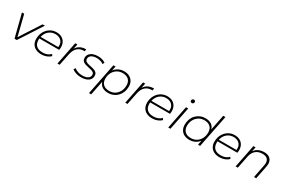

<svg xmlns="http://www.w3.org/2000/svg" viewBox="130 -2167 5580 3785"><g transform="rotate(30 2920.0 -274.0)"><path d="M187 0 55 -522H106L222 -55L524 -522H577L238 0Z M796 4Q723 4 669 -22.5Q615 -49 586.5 -98Q558 -147 558 -215Q558 -304 595.5 -374Q633 -444 697.5 -485Q762 -526 843 -526Q912 -526 961 -500Q1010 -474 1037.5 -425.5Q1065 -377 1065 -308Q1065 -293 1063 -278Q1061 -263 1059 -250H608Q607 -234 607 -217Q607 -132 656 -86.5Q705 -41 800 -41Q856 -41 902.5 -59.5Q949 -78 979 -111L1002 -76Q968 -39 913.5 -17.5Q859 4 796 4ZM614 -289H1017Q1023 -347 1006 -388Q986 -434 943.5 -458.5Q901 -483 842 -483Q774 -483 720.5 -448.5Q667 -414 637 -355Q622 -324 614 -289Z M1164 0 1268 -522H1317L1294 -412Q1325 -462 1371 -490Q1429 -526 1517 -526L1508 -477Q1504 -477 1500 -477.5Q1496 -478 1492 -478Q1404 -478 1346.5 -425.5Q1289 -373 1268 -268L1214 0Z M1698 4Q1636 4 1580.5 -14.5Q1525 -33 1495 -62L1522 -101Q1551 -73 1599.5 -56.5Q1648 -40 1702 -40Q1783 -40 1827.5 -69Q1872 -98 1872 -148Q1872 -182 1850.5 -199Q1829 -216 1794.5 -225Q1760 -234 1721.5 -242Q1683 -250 1648.5 -262Q1614 -274 1592.5 -299Q1571 -324 1571 -368Q1571 -416 1598 -451.5Q1625 -487 1674 -506.5Q1723 -526 1789 -526Q1838 -526 1885.5 -512.5Q1933 -499 1961 -475L1938 -436Q1908 -459 1867.5 -470.5Q1827 -482 1785 -482Q1708 -482 1664 -452Q1620 -422 1620 -373Q1620 -339 1642 -321Q1664 -303 1698 -294Q1732 -285 1771 -277.5Q1810 -270 1844.5 -257.5Q1879 -245 1900.5 -221Q1922 -197 1922 -153Q1922 -104 1894 -68.5Q1866 -33 1816 -14.5Q1766 4 1698 4Z M2315 4Q2247 4 2198.5 -20.5Q2150 -45 2125 -92Q2115 -109 2109 -130L2044 194H1994L2137 -522H2186L2166 -421Q2194 -459 2235 -485Q2299 -526 2385 -526Q2453 -526 2503.5 -500Q2554 -474 2582.5 -425Q2611 -376 2611 -309Q2611 -241 2589 -184Q2567 -127 2527.5 -85Q2488 -43 2434 -19.5Q2380 4 2315 4ZM2316 -41Q2387 -41 2442 -75Q2497 -109 2528.5 -169.5Q2560 -230 2560 -306Q2560 -390 2511.5 -435.5Q2463 -481 2375 -481Q2305 -481 2249.5 -447Q2194 -413 2162 -353Q2130 -293 2130 -216Q2130 -133 2179 -87Q2228 -41 2316 -41Z M2708 0 2812 -522H2861L2838 -412Q2869 -462 2915 -490Q2973 -526 3061 -526L3052 -477Q3048 -477 3044 -477.5Q3040 -478 3036 -478Q2948 -478 2890.5 -425.5Q2833 -373 2812 -268L2758 0Z M3318 4Q3245 4 3191 -22.5Q3137 -49 3108.5 -98Q3080 -147 3080 -215Q3080 -304 3117.5 -374Q3155 -444 3219.5 -485Q3284 -526 3365 -526Q3434 -526 3483 -500Q3532 -474 3559.5 -425.5Q3587 -377 3587 -308Q3587 -293 3585 -278Q3583 -263 3581 -250H3130Q3129 -234 3129 -217Q3129 -132 3178 -86.5Q3227 -41 3322 -41Q3378 -41 3424.5 -59.5Q3471 -78 3501 -111L3524 -76Q3490 -39 3435.5 -17.5Q3381 4 3318 4ZM3136 -289H3539Q3545 -347 3528 -388Q3508 -434 3465.5 -458.5Q3423 -483 3364 -483Q3296 -483 3242.5 -448.5Q3189 -414 3159 -355Q3144 -324 3136 -289Z M3686 0 3790 -522H3840L3736 0ZM3846 -649Q3829 -649 3818.5 -660Q3808 -671 3808 -686Q3808 -704 3820.5 -717Q3833 -730 3852 -730Q3868 -730 3879 -719Q3890 -708 3890 -693Q3890 -674 3877.5 -661.5Q3865 -649 3846 -649Z M4164 4Q4097 4 4046 -22Q3995 -48 3967 -97Q3939 -146 3939 -213Q3939 -281 3960.5 -338Q3982 -395 4022 -437Q4062 -479 4116 -502.5Q4170 -526 4234 -526Q4303 -526 4351 -501.5Q4399 -477 4425 -431Q4434 -413 4440 -392L4510 -742H4560L4412 0H4364L4384 -101Q4378 -94 4372 -87Q4334 -44 4281.5 -20Q4229 4 4164 4ZM4174 -41Q4245 -41 4300 -75Q4355 -109 4387 -169.5Q4419 -230 4419 -306Q4419 -390 4370.5 -435.5Q4322 -481 4234 -481Q4164 -481 4108.5 -446.5Q4053 -412 4021 -352Q3989 -292 3989 -216Q3989 -133 4037.5 -87Q4086 -41 4174 -41Z M4852 4Q4779 4 4725 -22.5Q4671 -49 4642.5 -98Q4614 -147 4614 -215Q4614 -304 4651.5 -374Q4689 -444 4753.5 -485Q4818 -526 4899 -526Q4968 -526 5017 -500Q5066 -474 5093.5 -425.5Q5121 -377 5121 -308Q5121 -293 5119 -278Q5117 -263 5115 -250H4664Q4663 -234 4663 -217Q4663 -132 4712 -86.5Q4761 -41 4856 -41Q4912 -41 4958.5 -59.5Q5005 -78 5035 -111L5058 -76Q5024 -39 4969.5 -17.5Q4915 4 4852 4ZM4670 -289H5073Q5079 -347 5062 -388Q5042 -434 4999.5 -458.5Q4957 -483 4898 -483Q4830 -483 4776.5 -448.5Q4723 -414 4693 -355Q4678 -324 4670 -289Z M5569 -526Q5640 -526 5684.5 -498.5Q5729 -471 5745.5 -420.5Q5762 -370 5748 -302L5688 0H5638L5698 -302Q5715 -385 5679.5 -433Q5644 -481 5556 -481Q5467 -481 5407 -431.5Q5347 -382 5327 -284L5270 0H5220L5324 -522H5373L5353 -423Q5385 -468 5429 -492Q5491 -526 5569 -526Z"/></g></svg>

Font: Montserrat Thin Light
Style: Italic
Weight: 300
Italic angle: -11.3°
Version: Version 9.000